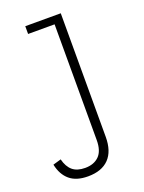

<svg xmlns="http://www.w3.org/2000/svg" viewBox="-202 -595 660 882"><g transform="rotate(-20 128.0 -154.5)"><path d="M36.5 -528.5H210V75.5Q210 145.5 174.8 182Q139.5 218.5 72.5 218.5Q15 218.5 -17 191.2Q-49 164 -59.5 113.5L-20 102Q-10.5 140 11.8 158.8Q34 177.5 73 177.5Q116 177.5 141 152.8Q166 128 166 75.5V-490.5H36.5Z"/></g></svg>

Font: Hepta Slab ExtraLight Light
Style: Regular
Weight: 300
Version: Version 1.100